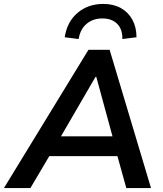

<svg xmlns="http://www.w3.org/2000/svg" viewBox="-60 -959 830 979"><path d="M-40 0 391 -705H499L710 0H584L529 -198L576 -163H153L212 -198L95 0ZM427 -567 233 -233 212 -264H548L522 -233L431 -567ZM341 -760 270 -769Q282 -848 335.5 -893.5Q389 -939 467 -939Q518 -939 556 -918Q594 -897 615 -858.5Q636 -820 636 -769L564 -760Q565 -810 537.5 -837.5Q510 -865 462 -865Q414 -865 381.5 -837.5Q349 -810 341 -760Z"/></svg>

Font: Mulish ExtraLight
Style: Bold Italic
Weight: 700
Italic angle: -9°
Version: Version 3.603